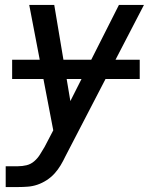

<svg xmlns="http://www.w3.org/2000/svg" viewBox="-20 -540 640 775"><path d="M3 215V131H53Q70 131 87 127Q104 123 118 111Q132 99 141.5 83.5Q151 68 160 53L195 -14L98 -520H199L264 -132L460 -520H561L244 91Q235 110 224.5 127.5Q214 145 200 160.5Q186 176 168 187.5Q150 199 131 205.5Q112 212 92 213.5Q72 215 53 215ZM29 -221V-299H544V-221Z"/></svg>

Font: Iosevka SS04 Md Ex Obl
Style: Regular
Weight: 500
Width: 7
Italic angle: -9°
Monospace: yes
Designer: Belleve Invis
Foundry: Belleve Invis
Version: Version 19.0.0; ttfautohint (v1.8.4)